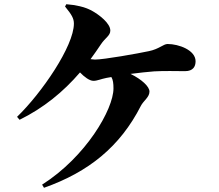

<svg xmlns="http://www.w3.org/2000/svg" viewBox="-20 -833 1040 912"><path d="M189 59C401 -16 550 -136 649 -330C661 -354 690 -371 690 -398C690 -422 653 -456 600 -482C641 -487 682 -492 712 -494C763 -497 817 -495 859 -495C898 -495 909 -518 909 -542C909 -595 829 -624 776 -624C756 -624 736 -600 687 -590C636 -579 473 -550 431 -550L410 -552C427 -575 443 -598 459 -622C480 -654 504 -663 504 -688C504 -722 452 -763 413 -784C379 -801 342 -809 295 -813L289 -802C321 -763 331 -745 331 -721C331 -614 178 -391 61 -278L73 -264C187 -320 281 -397 360 -489C380 -468 405 -449 424 -449C442 -449 460 -458 486 -463L509 -467C517 -454 519 -436 519 -413C519 -314 388 -88 180 44Z"/></svg>

Font: Noto Serif CJK HK Black
Style: Regular
Weight: 900
Designer: Ryoko NISHIZUKA 西塚涼子 (kana & ideographs); Frank Grießhammer (Latin, Greek & Cyrillic); Wenlong ZHANG 张文龙 (bopomofo); San
Foundry: Adobe
Version: Version 2.001;hotconv 1.1.0;makeotfexe 2.6.0